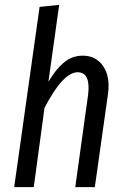

<svg xmlns="http://www.w3.org/2000/svg" viewBox="-20 -766 515 786"><path d="M318.8 -538.1Q373.5 -538.1 402.8 -494.4Q432.1 -450.7 421.9 -379.9L368.2 0H288.1L340.8 -378.9Q351.6 -470.2 297.9 -470.2Q237.8 -470.2 162.1 -324.2L118.2 0H38.1L142.1 -737.8L222.2 -746.1L178.2 -431.2Q208 -481.9 241.5 -510Q274.9 -538.1 318.8 -538.1Z"/></svg>

Font: Fira Sans Compressed Book
Style: Italic
Weight: 350
Width: 3
Italic angle: -8°
Designer: Carrois Corporate & Edenspiekermann AG
Foundry: Carrois Corporate GbR & Edenspiekermann AG
Version: Version 4.203;PS 004.203;hotconv 1.0.88;makeotf.lib2.5.64775